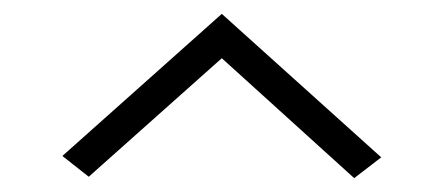

<svg xmlns="http://www.w3.org/2000/svg" viewBox="-20 -832 640 277"><path d="M491 -575 300 -748 108 -577 70 -607 300 -812 530 -605Z"/></svg>

Font: Victor Mono Thin Thin
Style: Regular
Weight: 250
Monospace: yes
Version: Version 1.561;gftools[0.9.30]